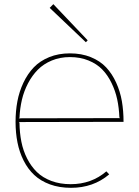

<svg xmlns="http://www.w3.org/2000/svg" viewBox="-20 -898 672 928"><path d="M70.8 -326.2 560.1 -327.1 557.1 -330.1Q555.2 -377 546.4 -418Q537.6 -459 519 -497.1Q500.5 -535.2 474.1 -562.3Q447.8 -589.4 407.7 -605.7Q367.7 -622.1 317.9 -622.1Q270 -622.1 230.2 -605.5Q190.4 -588.9 162.8 -561Q135.3 -533.2 115.5 -495.4Q95.7 -457.5 85.9 -415.8Q76.2 -374 74.2 -329.1ZM577.1 -309.1 70.8 -308.1 74.2 -305.2Q74.7 -256.3 83.3 -213.1Q91.8 -169.9 111.1 -131.8Q130.4 -93.8 158.4 -66.4Q186.5 -39.1 228.3 -23.4Q270 -7.8 321.8 -7.8Q421.9 -7.8 494.1 -69.8L507.8 -55.2Q431.2 9.8 323.2 9.8Q266.6 9.8 221.4 -6.8Q176.3 -23.4 145.5 -52.2Q114.7 -81.1 94.2 -121.8Q73.7 -162.6 64.5 -209.2Q55.2 -255.9 55.2 -309.1Q55.2 -360.8 64 -408Q72.8 -455.1 93 -498Q113.3 -541 143.1 -572.3Q172.9 -603.5 217.8 -621.8Q262.7 -640.1 317.9 -640.1Q374 -640.1 418.9 -621.8Q463.9 -603.5 492.9 -572.5Q522 -541.5 541.5 -498.5Q561 -455.6 569.1 -408.7Q577.1 -361.8 577.1 -309.1ZM237.8 -877.9 403.8 -703.1 395 -693.8 220.2 -859.9Z"/></svg>

Font: Sinkin Sans 100 Thin
Style: Regular
Weight: 100
Designer: Keith Bates
Foundry: K-Type
Version: Sinkin Sans (version 1.0)  by Keith Bates   •   © 2014   www